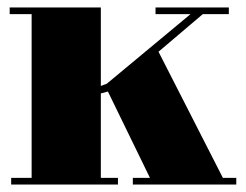

<svg xmlns="http://www.w3.org/2000/svg" viewBox="-20 -496 660 516"><path d="M615 0C615 0 615 -18 615 -18C615 -18 579 -18 579 -18C579 -18 406 -357 406 -357C406 -357 525 -458 525 -458C525 -458 595 -458 595 -458C595 -458 595 -476 595 -476C595 -476 398 -476 398 -476C398 -476 398 -458 398 -458C398 -458 492 -458 492 -458C492 -458 267 -271 267 -271C267 -271 251 -265 251 -265C251 -265 251 -476 251 -476C251 -476 6 -476 6 -476C6 -476 6 -458 6 -458C6 -458 65 -458 65 -458C65 -458 65 -18 65 -18C65 -18 10 -18 10 -18C10 -18 10 0 10 0C10 0 297 0 297 0C297 0 297 -18 297 -18C297 -18 251 -18 251 -18C251 -18 251 -245 251 -245C251 -245 270 -250 270 -250C270 -250 383 -18 383 -18C383 -18 337 -18 337 -18C337 -18 337 0 337 0C337 0 615 0 615 0Z"/></svg>

Font: Abril Fatface Utterance
Style: Regular
Weight: 500
Designer: Veronika Burian, Jos Scaglione
Foundry: TypeTogether
Version: ""